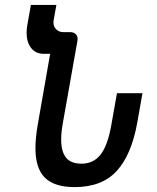

<svg xmlns="http://www.w3.org/2000/svg" viewBox="-20 -745 640 783"><path d="M561 -365H457L434 -235.5Q419.5 -152.5 390.5 -115Q361.5 -77.5 312 -77.5Q269.5 -77.5 249.5 -102Q229.5 -126.5 229.5 -176Q229.5 -206 236 -241.5L296 -580Q296.5 -582 296.5 -586.5Q296.5 -599 288 -606.5Q279.5 -614 266 -614H238Q221.5 -614 209.8 -624.8Q198 -635.5 198 -654Q198.5 -659 199 -664L210 -725H106L91 -640.5Q88.5 -624 88.5 -611.5Q88.5 -573 107 -549.2Q125.5 -525.5 158.5 -525.5H184.5L134.5 -240Q124.5 -182.5 124.5 -141Q124.5 -58.5 163.2 -20.2Q202 18 284.5 18Q396 18 456.2 -48Q516.5 -114 540 -246Z"/></svg>

Font: JuliaMono
Style: Italic
Weight: 400
Italic angle: -9°
Monospace: yes
Designer: cormullion
Foundry: corm
Version: Version 0.057; ttfautohint (v1.8.4)